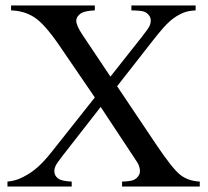

<svg xmlns="http://www.w3.org/2000/svg" viewBox="-20 -682 762 702"><path d="M408.2 -366.7 550.3 -154.8Q609.4 -66.9 637.9 -43.7Q666.5 -20.5 710.4 -18.1V0H426.3V-18.1Q454.6 -18.6 468.3 -23.9Q478.5 -28.3 485.1 -37.4Q491.7 -46.4 491.7 -55.7Q491.7 -66.9 487.3 -78.1Q483.9 -86.4 460.4 -121.1L348.1 -291L209.5 -113.3Q187.5 -85 183.1 -75.4Q178.7 -65.9 178.7 -55.7Q178.7 -40 191.9 -29.8Q205.1 -19.5 242.2 -18.1V0H7.3V-18.1Q32.2 -20.5 50.3 -28.3Q80.6 -41 107.9 -62.5Q135.3 -84 170.4 -128.4L326.7 -325.7L196.3 -516.6Q143.1 -594.2 106 -618.4Q68.8 -642.6 20.5 -644V-662.1H326.7V-644Q287.6 -642.6 273.2 -631.3Q258.8 -620.1 258.8 -606.4Q258.8 -588.4 282.2 -553.7L383.8 -401.9L501.5 -550.8Q522 -577.1 526.6 -586.9Q531.2 -596.7 531.2 -606.9Q531.2 -617.2 525.4 -625Q518.1 -635.3 506.8 -639.4Q495.6 -643.6 460.4 -644V-662.1H695.3V-644Q667.5 -642.6 649.9 -635.3Q623.5 -624 601.6 -605Q579.6 -585.9 539.6 -534.7Z"/></svg>

Font: Jameel Khushkhat-L
Style: Regular
Weight: 400
Version: Version 3.5